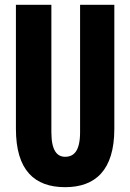

<svg xmlns="http://www.w3.org/2000/svg" viewBox="-20 -764 540 796"><path d="M250 12C375 12 454 -58 454 -230V-744H312V-216C312 -139 287 -114 250 -114C217 -114 193 -139 193 -216V-744H46V-230C46 -58 123 12 250 12Z"/></svg>

Font: Noto Sans Mono CJK SC
Style: Bold
Weight: 700
Designer: Ryoko NISHIZUKA 西塚涼子 (kana, bopomofo & ideographs); Paul D. Hunt (Latin, Greek & Cyrillic); Sandoll Communications 산돌커뮤니
Foundry: Adobe
Version: Version 2.004;hotconv 1.0.118;makeotfexe 2.5.65603